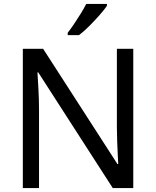

<svg xmlns="http://www.w3.org/2000/svg" viewBox="-20 -964 800 984"><path d="M663 0H558L176 -593H172Q174 -558 177 -506Q180 -454 180 -399V0H97V-714H201L582 -123H586Q585 -139 583.5 -171Q582 -203 580.5 -241Q579 -279 579 -311V-714H663ZM528 -934Q516 -916 491 -887.5Q466 -859 437.5 -830.5Q409 -802 385 -784H327V-796Q342 -815 359.5 -841Q377 -867 394 -894.5Q411 -922 422 -944H528Z"/></svg>

Font: Noto Sans Lydian
Style: Regular
Weight: 400
Designer: Monotype Design Team
Foundry: Monotype Imaging Inc.
Version: Version 2.002; ttfautohint (v1.8.4.7-5d5b)